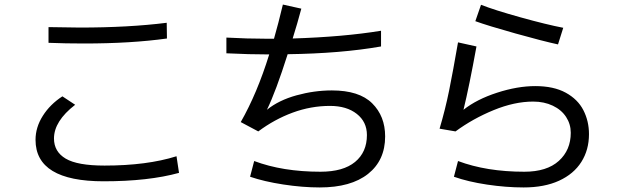

<svg xmlns="http://www.w3.org/2000/svg" viewBox="-20 -799 2722 843"><path d="M435 -3Q136 -3 136 -185Q136 -240 168 -290.5Q200 -341 254 -376L310 -339Q217 -267 217 -191Q217 -133 268.5 -102.5Q320 -72 439 -72Q625 -72 755 -113L766 -40Q632 -3 435 -3ZM348 -608Q268 -608 193 -611V-680L330 -678Q545 -678 712 -699L713 -630Q556 -608 348 -608Z M1387 -45Q1487 -45 1539 -88Q1591 -131 1591 -206Q1591 -264 1546.5 -299Q1502 -334 1429 -334Q1345 -334 1265 -304.5Q1185 -275 1114 -222L1037 -263Q1109 -389 1162 -560Q1074 -560 974 -565V-634Q1066 -629 1146 -629H1183Q1202 -695 1222 -779L1303 -761Q1286 -697 1265 -630Q1488 -637 1653 -664V-595Q1476 -564 1243 -561Q1191 -397 1152 -317Q1204 -359 1282 -380.5Q1360 -402 1437 -402Q1557 -402 1614 -345.5Q1671 -289 1671 -200Q1671 -95 1596 -35.5Q1521 24 1384 24Q1308 24 1223.5 11Q1139 -2 1078 -23L1096 -92Q1221 -45 1387 -45Z M2067 -706 2092 -778Q2150 -755 2265 -723Q2380 -691 2453 -677L2430 -604Q2365 -618 2243.5 -652Q2122 -686 2067 -706ZM2282 -45Q2381 -45 2433.5 -92.5Q2486 -140 2486 -216Q2486 -254 2465.5 -285.5Q2445 -317 2407 -335Q2369 -353 2321 -353Q2239 -353 2147.5 -315.5Q2056 -278 1980 -222L1910 -234Q1935 -318 1952 -402Q1969 -486 1991 -613L2072 -595Q2040 -419 2015 -317Q2073 -363 2162.5 -392Q2252 -421 2330 -421Q2411 -421 2464 -392Q2517 -363 2541.5 -315Q2566 -267 2566 -210Q2566 -141 2532.5 -88Q2499 -35 2434.5 -5.5Q2370 24 2279 24Q2202 24 2118.5 11.5Q2035 -1 1973 -23L1991 -92Q2116 -45 2282 -45Z"/></svg>

Font: Kakao Big Sans
Style: Regular
Weight: 400
Designer: Park Young-rak; Lee Sang-min; Kim Jung-jin; Min Bon; Park Min-gyu;
Foundry: Kakao Corporation
Version: Version 2.003